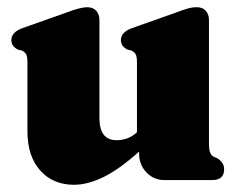

<svg xmlns="http://www.w3.org/2000/svg" viewBox="-20 -499 660 532"><path d="M56 -135V-327Q56 -343 52 -349.2Q48 -355.5 40.5 -359L30 -361.5Q11.5 -370.5 11.5 -388Q11.5 -409 40.5 -420.5L163.5 -464Q202.5 -479 221.5 -479Q238 -479 246.8 -469Q255.5 -459 255.5 -443.5V-172Q255.5 -110.5 303 -110.5Q335.5 -110.5 359.5 -132.5V-327Q359.5 -343 355.5 -349.2Q351.5 -355.5 344 -359L333.5 -361.5Q315 -370.5 315 -388Q315 -409 344 -420.5L467 -464Q488 -472 500.5 -475.5Q513 -479 525.5 -479Q541.5 -479 550.2 -469Q559 -459 559 -443.5V-104.5Q559 -84.5 562 -76.8Q565 -69 571.5 -65L582 -60.5Q601 -49 601 -30Q601 0 567.5 0H436Q406 0 385.8 -21.2Q365.5 -42.5 365.5 -73V-79Q309.5 -29 266 -8Q222.5 13 185 13Q127 13 91.5 -26.5Q56 -66 56 -135Z"/></svg>

Font: Fraunces 72pt S050 Black
Style: Regular
Weight: 900
Version: Version 1.000; ttfautohint (v1.8.3)